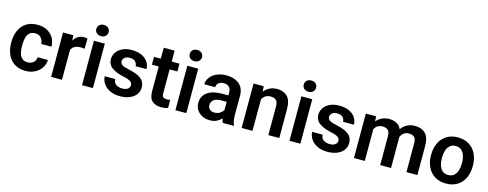

<svg xmlns="http://www.w3.org/2000/svg" viewBox="-26 -1464 5607 2204"><g transform="rotate(15 2777.5 -361.5)"><path d="M274.9 -91.8Q315.9 -91.8 343.3 -115.7Q370.6 -139.6 372.1 -178.2H493.7Q492.7 -124.5 463.4 -82Q434.1 -39.6 385.5 -14.9Q336.9 9.8 276.9 9.8Q195.8 9.8 142.1 -26.1Q88.4 -62 61.8 -122.3Q35.2 -182.6 35.2 -256.3V-272Q35.2 -345.7 61.8 -406Q88.4 -466.3 142.1 -502.2Q195.8 -538.1 276.4 -538.1Q340.3 -538.1 388.9 -512.9Q437.5 -487.8 465.1 -442.4Q492.7 -397 493.7 -335.9H372.1Q370.6 -377.9 345.2 -407.2Q319.8 -436.5 273.9 -436.5Q230 -436.5 206.3 -412.8Q182.6 -389.2 173.6 -351.6Q164.6 -314 164.6 -272V-256.3Q164.6 -213.9 173.3 -176.3Q182.1 -138.7 206.1 -115.2Q230 -91.8 274.9 -91.8Z M869.1 -531.7 867.2 -411.6Q844.7 -415.5 817.9 -415.5Q774.9 -415.5 748 -399.4Q721.2 -383.3 708.5 -354V0H579.6V-528.3H701.7L705.6 -464.8Q725.6 -499 755.9 -518.6Q786.1 -538.1 826.2 -538.1Q851.1 -538.1 869.1 -531.7Z M938 -666.5Q938 -695.3 957.8 -714.4Q977.5 -733.4 1011.2 -733.4Q1044.9 -733.4 1064.7 -714.4Q1084.5 -695.3 1084.5 -666.5Q1084.5 -638.2 1064.7 -619.1Q1044.9 -600.1 1011.2 -600.1Q977.5 -600.1 957.8 -619.1Q938 -638.2 938 -666.5ZM1076.2 -528.3V0H946.8V-528.3Z M1489.7 -144.5Q1489.7 -168.9 1468.3 -186.8Q1446.8 -204.6 1377.4 -219.2Q1294.9 -236.8 1242.2 -273.2Q1189.5 -309.6 1189.5 -377Q1189.5 -420.4 1214.4 -457Q1239.3 -493.7 1285.9 -515.9Q1332.5 -538.1 1397 -538.1Q1464.4 -538.1 1512.7 -516.1Q1561 -494.1 1587.2 -456.1Q1613.3 -418 1613.3 -369.6H1484.4Q1484.4 -400.9 1462.9 -423.3Q1441.4 -445.8 1396.5 -445.8Q1356.4 -445.8 1335.4 -427.2Q1314.5 -408.7 1314.5 -382.8Q1314.5 -357.4 1336.4 -341.8Q1358.4 -326.2 1418.5 -313.5Q1477.1 -301.3 1521.5 -282.2Q1565.9 -263.2 1590.8 -231.7Q1615.7 -200.2 1615.7 -150.4Q1615.7 -104 1588.9 -67.6Q1562 -31.2 1512.9 -10.7Q1463.9 9.8 1397.5 9.8Q1324.7 9.8 1274.4 -16.4Q1224.1 -42.5 1198.2 -83Q1172.4 -123.5 1172.4 -166.5H1295.9Q1298.3 -120.6 1329.6 -101.6Q1360.8 -82.5 1399.9 -82.5Q1443.8 -82.5 1466.8 -100.1Q1489.7 -117.7 1489.7 -144.5Z M1963.4 -528.3V-435.5H1871.1V-152.3Q1871.1 -116.7 1885.5 -105.7Q1899.9 -94.7 1926.8 -94.7Q1939.5 -94.7 1950.2 -96.2Q1960.9 -97.7 1968.3 -99.1L1968.8 -2.4Q1952.6 2.9 1932.4 6.3Q1912.1 9.8 1886.7 9.8Q1821.3 9.8 1781.5 -24.9Q1741.7 -59.6 1741.7 -142.1V-435.5H1660.6V-528.3H1741.7V-658.2H1871.1V-528.3Z M2047.9 -666.5Q2047.9 -695.3 2067.6 -714.4Q2087.4 -733.4 2121.1 -733.4Q2154.8 -733.4 2174.6 -714.4Q2194.3 -695.3 2194.3 -666.5Q2194.3 -638.2 2174.6 -619.1Q2154.8 -600.1 2121.1 -600.1Q2087.4 -600.1 2067.6 -619.1Q2047.9 -638.2 2047.9 -666.5ZM2186 -528.3V0H2056.6V-528.3Z M2619.1 0Q2609.9 -19 2605 -50.8Q2583 -25.9 2549.1 -8.1Q2515.1 9.8 2467.3 9.8Q2416 9.8 2375.5 -10.7Q2335 -31.2 2311.5 -66.9Q2288.1 -102.5 2288.1 -147.9Q2288.1 -231 2350.3 -276.4Q2412.6 -321.8 2531.2 -321.8H2600.1V-356Q2600.1 -396 2579.1 -419.7Q2558.1 -443.4 2514.2 -443.4Q2475.1 -443.4 2452.1 -423.8Q2429.2 -404.3 2429.2 -373.5H2299.8Q2299.8 -417.5 2327.1 -454.8Q2354.5 -492.2 2404.3 -515.1Q2454.1 -538.1 2521.5 -538.1Q2581.5 -538.1 2628.7 -517.8Q2675.8 -497.6 2702.9 -456.8Q2730 -416 2730 -355V-124.5Q2730 -48.8 2750.5 -8.3V0ZM2493.7 -89.4Q2532.7 -89.4 2560.5 -107.7Q2588.4 -126 2600.1 -148.4V-245.1H2537.6Q2476.6 -245.1 2447 -221.2Q2417.5 -197.3 2417.5 -158.2Q2417.5 -128.4 2437.7 -108.9Q2458 -89.4 2493.7 -89.4Z M3071.8 -435.5Q3037.1 -435.5 3012.2 -418.9Q2987.3 -402.3 2972.7 -374.5V0H2843.8V-528.3H2964.8L2969.2 -464.8Q2996.6 -499.5 3035.9 -518.8Q3075.2 -538.1 3123 -538.1Q3198.7 -538.1 3244.9 -493.4Q3291 -448.7 3291 -338.9V0H3161.1V-339.8Q3161.1 -394 3137.9 -414.8Q3114.7 -435.5 3071.8 -435.5Z M3403.3 -666.5Q3403.3 -695.3 3423.1 -714.4Q3442.9 -733.4 3476.6 -733.4Q3510.3 -733.4 3530 -714.4Q3549.8 -695.3 3549.8 -666.5Q3549.8 -638.2 3530 -619.1Q3510.3 -600.1 3476.6 -600.1Q3442.9 -600.1 3423.1 -619.1Q3403.3 -638.2 3403.3 -666.5ZM3541.5 -528.3V0H3412.1V-528.3Z M3955.1 -144.5Q3955.1 -168.9 3933.6 -186.8Q3912.1 -204.6 3842.8 -219.2Q3760.3 -236.8 3707.5 -273.2Q3654.8 -309.6 3654.8 -377Q3654.8 -420.4 3679.7 -457Q3704.6 -493.7 3751.2 -515.9Q3797.9 -538.1 3862.3 -538.1Q3929.7 -538.1 3978 -516.1Q4026.4 -494.1 4052.5 -456.1Q4078.6 -418 4078.6 -369.6H3949.7Q3949.7 -400.9 3928.2 -423.3Q3906.7 -445.8 3861.8 -445.8Q3821.8 -445.8 3800.8 -427.2Q3779.8 -408.7 3779.8 -382.8Q3779.8 -357.4 3801.8 -341.8Q3823.7 -326.2 3883.8 -313.5Q3942.4 -301.3 3986.8 -282.2Q4031.2 -263.2 4056.2 -231.7Q4081.1 -200.2 4081.1 -150.4Q4081.1 -104 4054.2 -67.6Q4027.3 -31.2 3978.3 -10.7Q3929.2 9.8 3862.8 9.8Q3790 9.8 3739.7 -16.4Q3689.5 -42.5 3663.6 -83Q3637.7 -123.5 3637.7 -166.5H3761.2Q3763.7 -120.6 3794.9 -101.6Q3826.2 -82.5 3865.2 -82.5Q3909.2 -82.5 3932.1 -100.1Q3955.1 -117.7 3955.1 -144.5Z M4402.8 -435.5Q4367.7 -435.5 4344 -419.7Q4320.3 -403.8 4307.1 -377.4V0H4178.2V-528.3H4299.8L4303.7 -468.3Q4330.1 -501 4368.4 -519.5Q4406.7 -538.1 4457 -538.1Q4505.9 -538.1 4543 -518.3Q4580.1 -498.5 4600.1 -455.6Q4625.5 -493.7 4666 -515.9Q4706.5 -538.1 4761.2 -538.1Q4839.8 -538.1 4886 -492.7Q4932.1 -447.3 4932.1 -339.4V0H4802.2V-339.8Q4802.2 -397.5 4779.1 -416.5Q4755.9 -435.5 4715.8 -435.5Q4678.7 -435.5 4654.3 -416.3Q4629.9 -397 4618.7 -366.2Q4619.1 -359.4 4619.1 -352.5V0H4490.2V-339.4Q4490.2 -395 4466.8 -415.3Q4443.4 -435.5 4402.8 -435.5Z M5024.4 -258.8V-269Q5024.4 -346.2 5053.5 -407Q5082.5 -467.8 5137.9 -502.9Q5193.4 -538.1 5271.5 -538.1Q5350.6 -538.1 5406.2 -502.9Q5461.9 -467.8 5491 -407Q5520 -346.2 5520 -269V-258.8Q5520 -182.1 5491 -121.3Q5461.9 -60.5 5406.5 -25.4Q5351.1 9.8 5272.5 9.8Q5193.8 9.8 5138.2 -25.4Q5082.5 -60.5 5053.5 -121.3Q5024.4 -182.1 5024.4 -258.8ZM5153.3 -269V-258.8Q5153.3 -212.9 5165.5 -175Q5177.7 -137.2 5203.9 -114.5Q5230 -91.8 5272.5 -91.8Q5314.5 -91.8 5340.6 -114.5Q5366.7 -137.2 5378.9 -175Q5391.1 -212.9 5391.1 -258.8V-269Q5391.1 -314 5378.9 -352.1Q5366.7 -390.1 5340.3 -413.3Q5314 -436.5 5271.5 -436.5Q5230 -436.5 5203.9 -413.3Q5177.7 -390.1 5165.5 -352.1Q5153.3 -314 5153.3 -269Z"/></g></svg>

Font: Vazirmatn RD UI SemiBold
Style: Regular
Weight: 600
Designer: Saber Rastikerdar
Foundry: Saber Rastikerdar
Version: Version 33.003